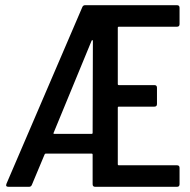

<svg xmlns="http://www.w3.org/2000/svg" viewBox="-20 -720 734 740"><path d="M672 -627Q672 -617 662 -617H438Q434 -617 434 -613V-396Q434 -392 438 -392H575Q585 -392 585 -382V-319Q585 -309 575 -309H438Q434 -309 434 -305V-87Q434 -83 438 -83H662Q672 -83 672 -73V-10Q672 0 662 0H347Q337 0 337 -10V-124Q337 -128 333 -128H156Q154 -128 152 -125L103 -8Q100 0 92 0H13Q0 0 5 -12L297 -692Q300 -700 308 -700H662Q672 -700 672 -690ZM187 -209Q184 -204 190 -204H333Q337 -204 337 -208L338 -562Q338 -564 337 -565Q334 -566 333 -563Z"/></svg>

Font: Barlow Condensed Medium
Style: Regular
Weight: 500
Width: 3
Designer: Jeremy Tribby
Foundry: Tribby Type
Version: Version 1.422;hotconv 1.0.109;makeotfexe 2.5.65596